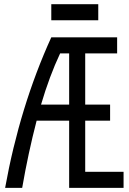

<svg xmlns="http://www.w3.org/2000/svg" viewBox="-20 -914 626 934"><path d="M229.5 -815.4V-893.6H458V-815.4ZM4.9 0Q76.2 -395.5 229.5 -732.4H549.8V-654.3H394.5V-405.3H515.6V-327.1H394.5V-78.1H581.1V0H316.4V-327.1H158.2Q117.2 -169.4 87.9 0ZM316.4 -405.3V-654.3H272.5Q220.7 -544.4 179.7 -405.3Z"/></svg>

Font: Consola Mono
Style: Book
Weight: 400
Monospace: yes
Version: Version 2.001